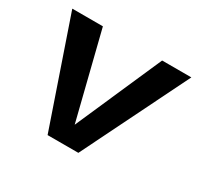

<svg xmlns="http://www.w3.org/2000/svg" viewBox="-142 -893 1159 1092"><g transform="rotate(30 437.5 -346.5)"><path d="M43 -693H244L385 -128L633 -693H825L483 0H281Z"/></g></svg>

Font: Fix15 Mono
Style: Bold
Weight: 700
Designer: Carrois Corporate & Edenspiekermann AG
Foundry: Carrois Corporate GbR & Edenspiekermann AG
Version: Version 3.206